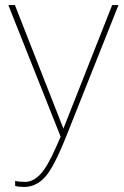

<svg xmlns="http://www.w3.org/2000/svg" viewBox="-20 -530 489 760"><path d="M246 0Q195 130 159 170Q123 210 75 210Q55 210 40 206V186Q57 190 79 190Q111 190 139.5 160Q168 130 202 52L220 11L13 -510H39L231 -21L424 -510H449Z"/></svg>

Font: Nacelle Thin
Style: Regular
Weight: 100
Designer: Sora Sagano
Foundry: Sora Sagano
Version: Version 1.000;FEAKit 1.0